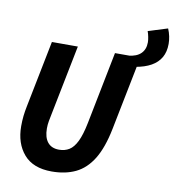

<svg xmlns="http://www.w3.org/2000/svg" viewBox="-90 -907 915 999"><g transform="rotate(10 367.0 -407.0)"><path d="M583.5 -599.7 537.6 -650.9Q581.8 -655.4 603.9 -677.4Q626.1 -699.3 626.1 -736.6Q626.1 -748.4 622.9 -764.8Q619.8 -781.3 614.8 -794.3L717.3 -826.2Q725.6 -806.9 729.8 -786.6Q733.9 -766.3 733.9 -747.5Q733.9 -705.2 716.8 -675.4Q699.7 -645.6 666.3 -626.8Q632.8 -608 583.5 -599.7ZM249.3 12Q150.8 12 101.7 -45.1Q52.6 -102.2 52.6 -193.2Q52.6 -221.4 55.4 -247Q58.2 -272.6 63.9 -299.9L134 -651.8H271.1L198 -284.8Q193.7 -264.1 190 -244.1Q186.4 -224.1 186.4 -204.5Q186.4 -157.1 207.1 -131.7Q227.8 -106.3 267.3 -106.3Q297.9 -106.3 321 -120.5Q344 -134.6 361.4 -170.1Q378.8 -205.6 391.5 -269.3L467.3 -651.8H601.1L523.3 -261.3Q502.8 -159 466.1 -99.4Q429.4 -39.8 375.5 -13.9Q321.5 12 249.3 12Z"/></g></svg>

Font: SourceCodeVF
Style: Italic
Weight: 200
Italic angle: -11°
Monospace: yes
Designer: Paul D. Hunt, Teo Tuominen
Foundry: Adobe
Version: Version 1.026;hotconv 1.1.0;makeotfexe 2.6.0